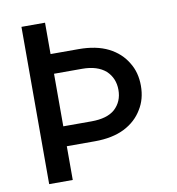

<svg xmlns="http://www.w3.org/2000/svg" viewBox="-81 -801 807 874"><g transform="rotate(-10 322.0 -363.5)"><path d="M185 -582H315Q396 -582 452 -554Q507 -526 536 -477Q565 -431 565 -369Q565 -307 536 -261Q507 -212 452 -184Q396 -156 315 -156H185V0H76V-727H185ZM424 -280Q461 -314 461 -368Q461 -422 424 -457Q385 -491 315 -491H185V-248H315Q388 -248 424 -280Z"/></g></svg>

Font: Sinter Medium
Style: Regular
Weight: 500
Foundry: Adobe & rsms
Version: Version 1.000